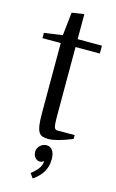

<svg xmlns="http://www.w3.org/2000/svg" viewBox="-136 -730 611 1015"><g transform="rotate(15 169.0 -222.0)"><path d="M12 -526V-497H112V-114Q112 -73 115.5 -48.5Q119 -24 127 -11Q135 2 148 6Q161 10 180 10Q200 10 232.5 1.5Q265 -7 309 -25V-46H237Q222 -46 213.5 -46Q205 -46 200.5 -52.5Q196 -59 194.5 -75.5Q193 -92 193 -125V-497H326V-540H193V-677L126 -667L112 -540ZM180 44Q170 44 161 48Q152 52 145 58.5Q138 65 134 74Q130 83 130 92Q130 112 141 124.5Q152 137 168 137Q173 137 178.5 134.5Q184 132 186 130L189 132Q187 151 176.5 167Q166 183 136 208L154 233Q190 208 207.5 178Q225 148 225 109Q225 78 213 61Q201 44 180 44Z"/></g></svg>

Font: GradeGX
Style: Regular
Weight: 100
Width: 1
Designer: Adam Twardoch
Foundry: Adam Twardoch
Version: Version 2.002; DEVELOPMENT